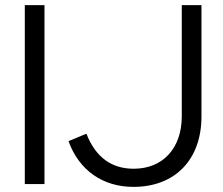

<svg xmlns="http://www.w3.org/2000/svg" viewBox="-20 -720 871 751"><path d="M77 0H154V-700H77ZM502 11C665 11 768 -96 768 -264V-700H691V-265C691 -140 617 -60 503 -60C416 -60 354 -105 318 -197L248 -168C289 -54 382 11 502 11Z"/></svg>

Font: Red Hat Display
Style: Regular
Weight: 400
Designer: Pentagram, MCKL
Foundry: Pentagram, MCKL
Version: Version 1.023